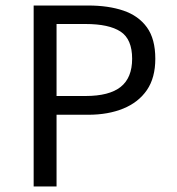

<svg xmlns="http://www.w3.org/2000/svg" viewBox="-20 -676 640 696"><path d="M102 0V-656H300Q373 -656 427.5 -637.5Q482 -619 512.5 -577Q543 -535 543 -463Q543 -394 512.5 -349.5Q482 -305 427 -282.5Q372 -260 300 -260H185V0ZM185 -328H290Q376 -328 417.5 -361Q459 -394 459 -463Q459 -534 417 -561.5Q375 -589 290 -589H185Z"/></svg>

Font: Source Code Pro
Style: Regular
Weight: 400
Monospace: yes
Designer: Paul D. Hunt, Teo Tuominen
Foundry: Adobe Systems Incorporated
Version: Version 1.018;hotconv 1.0.116;makeotfexe 2.5.65601